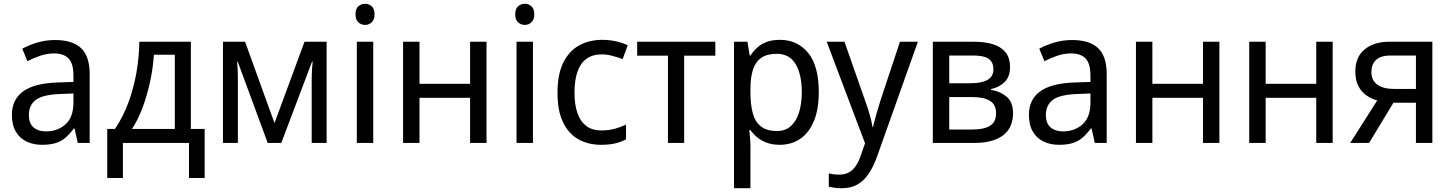

<svg xmlns="http://www.w3.org/2000/svg" viewBox="-20 -757 7686 1017"><path d="M272 -545Q364 -545 409.5 -502Q455 -459 455 -365V0H392L375 -76H371Q349 -47 326.5 -27.5Q304 -8 274.5 1Q245 10 202 10Q157 10 121 -7Q85 -24 64 -59.5Q43 -95 43 -149Q43 -229 102 -272.5Q161 -316 284 -320L369 -323V-355Q369 -422 342.5 -448Q316 -474 267 -474Q228 -474 192.5 -461.5Q157 -449 125 -433L98 -499Q132 -518 177 -531.5Q222 -545 272 -545ZM296 -259Q204 -255 168.5 -227Q133 -199 133 -148Q133 -103 158 -82Q183 -61 223 -61Q285 -61 327 -98.5Q369 -136 369 -214V-262Z M991 -536V-74H1064V186H981V0H631V186H548V-74H589Q632 -138 660 -213.5Q688 -289 702.5 -371.5Q717 -454 718 -536ZM795 -467Q791 -399 775.5 -326.5Q760 -254 735.5 -188Q711 -122 679 -74H906V-467Z M1710 -536V0H1631V-342Q1631 -363 1632.5 -386Q1634 -409 1636 -431H1633L1470 0H1398L1239 -431H1236Q1238 -409 1239 -386Q1240 -363 1240 -339V0H1161V-536H1278L1434 -105L1593 -536Z M1957 -536V0H1870V-536ZM1914 -737Q1934 -737 1949 -723.5Q1964 -710 1964 -681Q1964 -653 1949 -639Q1934 -625 1914 -625Q1893 -625 1878 -639Q1863 -653 1863 -681Q1863 -710 1878 -723.5Q1893 -737 1914 -737Z M2202 -536V-313H2470V-536H2557V0H2470V-239H2202V0H2115V-536Z M2803 -536V0H2716V-536ZM2760 -737Q2780 -737 2795 -723.5Q2810 -710 2810 -681Q2810 -653 2795 -639Q2780 -625 2760 -625Q2739 -625 2724 -639Q2709 -653 2709 -681Q2709 -710 2724 -723.5Q2739 -737 2760 -737Z M3164 10Q3096 10 3044 -19Q2992 -48 2962.5 -109Q2933 -170 2933 -265Q2933 -364 2964 -426Q2995 -488 3048.5 -517Q3102 -546 3170 -546Q3209 -546 3245.5 -537.5Q3282 -529 3305 -517L3278 -444Q3255 -453 3224.5 -461Q3194 -469 3168 -469Q3119 -469 3087 -446Q3055 -423 3039 -378Q3023 -333 3023 -266Q3023 -202 3039 -157Q3055 -112 3086.5 -89Q3118 -66 3164 -66Q3205 -66 3237 -75Q3269 -84 3296 -97V-19Q3270 -5 3239 2.5Q3208 10 3164 10Z M3769 -462H3604V0H3518V-462H3355V-536H3769Z M4111 -546Q4204 -546 4260.5 -477Q4317 -408 4317 -269Q4317 -178 4291 -115.5Q4265 -53 4218.5 -21.5Q4172 10 4110 10Q4071 10 4041.5 -1Q4012 -12 3991 -29.5Q3970 -47 3955 -68H3949Q3951 -51 3953 -25Q3955 1 3955 20V240H3868V-536H3939L3951 -463H3955Q3970 -486 3991 -505Q4012 -524 4041.5 -535Q4071 -546 4111 -546ZM4094 -472Q4044 -472 4013.5 -451.5Q3983 -431 3969 -390Q3955 -349 3955 -286V-269Q3955 -203 3967.5 -157Q3980 -111 4011 -87Q4042 -63 4096 -63Q4141 -63 4170 -90Q4199 -117 4213 -163.5Q4227 -210 4227 -270Q4227 -362 4194.5 -417Q4162 -472 4094 -472Z M4359 -536H4453L4560 -231Q4570 -204 4578 -179Q4586 -154 4592 -130.5Q4598 -107 4601 -85H4604Q4610 -110 4621.5 -150.5Q4633 -191 4646 -232L4747 -536H4842L4625 74Q4607 124 4582.5 161.5Q4558 199 4523 219.5Q4488 240 4439 240Q4417 240 4399.5 237.5Q4382 235 4370 232V162Q4380 164 4395 166Q4410 168 4426 168Q4455 168 4476 156.5Q4497 145 4512 123.5Q4527 102 4537 73L4562 2Z M5330 -401Q5330 -351 5302 -323Q5274 -295 5229 -285V-281Q5276 -274 5311 -245.5Q5346 -217 5346 -157Q5346 -123 5334.5 -94Q5323 -65 5298 -44Q5273 -23 5234 -11.5Q5195 0 5140 0H4921V-536H5139Q5194 -536 5237 -523.5Q5280 -511 5305 -481.5Q5330 -452 5330 -401ZM5256 -157Q5256 -203 5223.5 -223Q5191 -243 5129 -243H5008V-71H5131Q5191 -71 5223.5 -90.5Q5256 -110 5256 -157ZM5242 -390Q5242 -428 5216.5 -445.5Q5191 -463 5135 -463H5008V-316H5119Q5180 -316 5211 -334Q5242 -352 5242 -390Z M5659 -545Q5751 -545 5796.5 -502Q5842 -459 5842 -365V0H5779L5762 -76H5758Q5736 -47 5713.5 -27.5Q5691 -8 5661.5 1Q5632 10 5589 10Q5544 10 5508 -7Q5472 -24 5451 -59.5Q5430 -95 5430 -149Q5430 -229 5489 -272.5Q5548 -316 5671 -320L5756 -323V-355Q5756 -422 5729.5 -448Q5703 -474 5654 -474Q5615 -474 5579.5 -461.5Q5544 -449 5512 -433L5485 -499Q5519 -518 5564 -531.5Q5609 -545 5659 -545ZM5683 -259Q5591 -255 5555.5 -227Q5520 -199 5520 -148Q5520 -103 5545 -82Q5570 -61 5610 -61Q5672 -61 5714 -98.5Q5756 -136 5756 -214V-262Z M6084 -536V-313H6352V-536H6439V0H6352V-239H6084V0H5997V-536Z M6684 -536V-313H6952V-536H7039V0H6952V-239H6684V0H6597V-536Z M7232 0H7132L7275 -225Q7246 -233 7219.5 -250.5Q7193 -268 7176 -299.5Q7159 -331 7159 -378Q7159 -455 7208.5 -495.5Q7258 -536 7340 -536H7567V0H7480V-213H7361ZM7244 -377Q7244 -331 7275.5 -308.5Q7307 -286 7364 -286H7480V-463H7348Q7292 -463 7268 -439Q7244 -415 7244 -377Z"/></svg>

Font: Noto Sans Display
Style: Regular
Weight: 400
Designer: Monotype Design Team
Foundry: Monotype Imaging Inc.
Version: Version 2.003